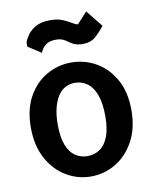

<svg xmlns="http://www.w3.org/2000/svg" viewBox="-80 -753 657 818"><g transform="rotate(-10 248.5 -344.0)"><path d="M248 4Q191 4 141.5 -25.5Q92 -55 61.5 -111Q31 -167 31 -245Q31 -324 61.5 -378.5Q92 -433 141.5 -461Q191 -489 248 -489Q306 -489 355.5 -460.5Q405 -432 435.5 -377.5Q466 -323 466 -245Q466 -167 435.5 -111Q405 -55 355.5 -25.5Q306 4 248 4ZM248 -84Q279 -84 302.5 -100.5Q326 -117 339 -151Q352 -185 352 -239Q352 -294 339 -330Q326 -366 302.5 -383.5Q279 -401 248 -401Q226 -401 207 -391Q188 -381 174.5 -360Q161 -339 153.5 -308.5Q146 -278 146 -238Q146 -184 159 -150Q172 -116 195.5 -100Q219 -84 248 -84ZM133 -551 76 -588V-606Q81 -621 93.5 -638.5Q106 -656 129.5 -669Q153 -682 191 -682Q222 -682 243 -673.5Q264 -665 279 -655.5Q294 -646 305 -644L349 -692L407 -620Q386 -593 365.5 -575.5Q345 -558 312 -558Q291 -558 277 -563.5Q263 -569 253 -577Q243 -585 231 -590.5Q219 -596 200 -596Q171 -596 155 -582.5Q139 -569 133 -551Z"/></g></svg>

Font: Kreon Light SemiBold
Style: Regular
Weight: 600
Version: Version 2.002